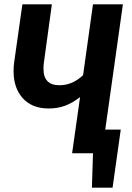

<svg xmlns="http://www.w3.org/2000/svg" viewBox="-20 -712 612 892"><path d="M469 -110H541L503 160H407L412 0H315L352 -261Q316 -233 281.5 -220.5Q247 -208 206 -208Q129 -208 86 -255.5Q43 -303 43 -382Q43 -403 46 -424L84 -692H221L184 -422Q182 -411 182 -392Q182 -316 256 -316Q317 -316 366 -363L412 -692H551Z"/></svg>

Font: Fira Sans Condensed SemiBold
Style: Italic
Weight: 600
Width: 3
Italic angle: -8°
Designer: bBox Type GmbH & Carrois Corporate GbR & Edenspiekermann AG
Foundry: bBox Type GmbH & Carrois Corporate GbR & Edenspiekermann AG
Version: Version 4.301